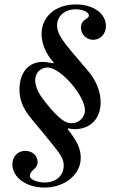

<svg xmlns="http://www.w3.org/2000/svg" viewBox="-20 -705 540 868"><path d="M364 -206C364 -175 337 -148 305 -148C284 -148 270 -155 247 -175C225 -194 193 -231 168 -266C150 -291 139 -321 139 -342C139 -375 163 -400 195 -400C253 -400 364 -273 364 -206ZM221 -419C208 -422 185 -425 172 -425C114 -425 68 -383 68 -299C68 -256 83 -216 118 -173L184 -93C255 -7 268 11 268 44C268 89 233 120 182 120C148 120 115 106 115 91C115 63 150 60 150 28C150 -1 127 -23 94 -23C60 -23 36 3 36 38C36 97 99 143 181 143C273 143 345 84 345 9C345 -33 329 -67 286 -121L288 -125C300 -122 308 -121 318 -121C382 -121 435 -162 435 -243C435 -290 415 -342 376 -387L307 -468C257 -527 238 -558 238 -590C238 -633 273 -663 323 -663C354 -663 382 -650 382 -635C382 -617 346 -620 346 -580C346 -550 371 -525 401 -525C434 -525 459 -552 459 -587C459 -644 402 -685 323 -685C231 -685 168 -630 168 -551C168 -507 187 -462 223 -422Z"/></svg>

Font: XITS
Style: Bold Italic
Weight: 700
Italic angle: -16.33°
Designer: MicroPress Inc., with final additions and corrections provided by Coen Hoffman, Elsevier (retired)
Version: Version 1.302